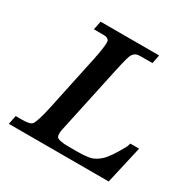

<svg xmlns="http://www.w3.org/2000/svg" viewBox="-150 -804 936 946"><g transform="rotate(30 318.0 -331.0)"><path d="M587 0H19L29 -50H63Q110 -50 121 -63Q136 -81 157 -179L223 -490Q232 -535 234.5 -556Q237 -577 237 -586Q237 -594 236 -598Q230 -609 217 -612Q214 -613 178 -613H149L159 -662H492L482 -613H413Q406 -613 402 -612L396 -611Q383 -608 376 -598V-599Q368 -591 360.5 -563.5Q353 -536 343 -490L261 -108Q260 -101 259 -96.5Q258 -92 258 -88Q258 -85 258 -82Q258 -72 261 -66Q269 -50 330 -50H378Q401 -50 418.5 -51.5Q436 -53 448 -55H447Q463 -58 478 -66.5Q493 -75 506 -87Q536 -114 580 -196Q581 -200 583.5 -206.5Q586 -213 586 -215H636Z"/></g></svg>

Font: New Athena Unicode
Style: Bold Italic
Weight: 700
Designer: J. Rusten 1997; rev. by R. Hancock 2001, 2002, rev. by D. Mastronarde 2002-2021
Foundry: Society for Classical Studies (formerly American Philological Association)
Version: Version 5.008